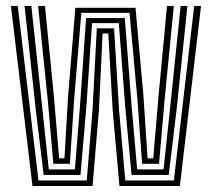

<svg xmlns="http://www.w3.org/2000/svg" viewBox="-20 -620 707 640"><path d="M88.3 0 16.4 -600H39.2L108.3 -18.4H269.1L288.3 -250.9L302.7 -525.6H360.2L377 -251.1L397.7 -18.4H559.6L627.3 -600H650.1L579.6 0H378.2L355.5 -253.8L340.9 -508.5H322L309.9 -254.5L288.5 0ZM125.5 -36.9 99 -256.3 61.9 -600H84.5L120.1 -267.8L142.7 -55.3H229.7L247.2 -273.9L266.9 -559.8H396L418 -275.1L437.1 -55.3H525.2L547.9 -268.6L582.1 -600H604.7L569 -257.6L542.5 -36.9H418.5L397.4 -263.9L376.1 -542.8H286.8L267.8 -262.8L248.3 -36.9ZM157.7 -73.9 139.7 -281.5 107.1 -600H129.9L159.5 -300.3L177.2 -92.3H194.8L207 -300.3L231.2 -594H431.7L458 -303L471.9 -92.3H490.8L508.7 -303L536.7 -600H559.4L528.3 -283L510.2 -73.9H453.8L438.2 -287.3L411.7 -577H251.1L226.9 -285.6L212.9 -73.9Z"/></svg>

Font: Big Shoulders Inline Text Thin
Style: Regular
Weight: 100
Designer: Patric King
Foundry: XO Type Co
Version: Version 2.002